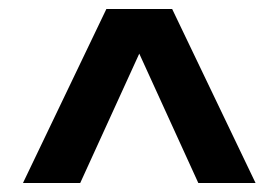

<svg xmlns="http://www.w3.org/2000/svg" viewBox="-20 -544 618 426"><path d="M547 -138H420L289 -425L158 -138H31L216 -524H362Z"/></svg>

Font: Montserrat arm2
Style: Bold
Weight: 700
Designer: Julieta Ulanovsky
Foundry: Julieta Ulanovsky
Version: Version 6.000